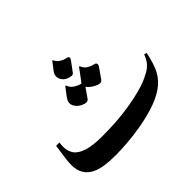

<svg xmlns="http://www.w3.org/2000/svg" viewBox="-147 -1007 1273 1273"><g transform="rotate(-45 489.5 -370.5)"><path d="M303 0Q252 0 206.5 -6Q161 -12 126 -29.5Q91 -47 70.5 -79.5Q50 -112 50 -165Q50 -196 57 -240Q64 -284 69 -324H100Q95 -282 99.5 -259Q104 -236 118 -215Q139 -185 190.5 -168.5Q242 -152 327 -152Q439 -152 524 -162Q609 -172 676 -188Q753 -206 799 -228Q845 -250 859 -263Q880 -281 890 -297Q900 -313 911 -340L929 -335Q920 -292 909.5 -259Q899 -226 886 -200Q858 -147 805.5 -111Q753 -75 673 -51Q609 -32 540.5 -20.5Q472 -9 410 -4.5Q348 0 303 0ZM472 -579Q469 -579 465 -579.5Q461 -580 456 -581Q424 -589 409 -608.5Q394 -628 394 -647Q394 -664 402 -677Q410 -690 417 -698L450 -741H455Q465 -717 487 -703.5Q509 -690 531 -686Q547 -683 547 -672Q547 -666 540 -656L491 -590Q484 -579 472 -579ZM416 -385Q409 -385 398 -388Q367 -398 349 -418.5Q331 -439 331 -460Q331 -477 340 -491Q349 -505 356 -514L392 -561H398Q406 -534 430.5 -518Q455 -502 480 -497L547 -587H553Q561 -561 583 -547Q605 -533 630 -528Q647 -524 647 -511Q647 -503 640 -493L591 -423Q582 -411 570 -411Q563 -411 552 -414Q528 -423 510 -436.5Q492 -450 483 -463L437 -397Q428 -385 416 -385Z"/></g></svg>

Font: Gulzar
Style: Regular
Weight: 400
Designer: Borna Izadpanah, Alice Savoie, Simon Cozens, Fiona Ross
Version: Version 1.000;[7b34f74]; ttfautohint (v1.8.4)